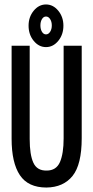

<svg xmlns="http://www.w3.org/2000/svg" viewBox="-20 -828 415 860"><path d="M188 12Q106 12 69 -43.5Q32 -99 32 -206V-623H113V-205Q113 -135 129.5 -99Q146 -63 189 -64Q232 -64 248.5 -102Q265 -140 265 -208V-623H346V-209Q346 -91 305 -40Q264 11 188 12ZM186 -617Q154 -617 131 -645Q108 -673 108 -713Q108 -752 131 -780Q154 -808 186 -808Q218 -808 241 -780Q264 -752 264 -713Q264 -673 241 -645Q218 -617 186 -617ZM186 -674Q197 -674 204.5 -685.5Q212 -697 212 -714Q212 -731 204.5 -742.5Q197 -754 186 -754Q175 -754 168 -742.5Q161 -731 161 -714Q161 -697 168 -685.5Q175 -674 186 -674Z"/></svg>

Font: Inconsolata Condensed SemiBold
Style: Regular
Weight: 600
Width: 3
Monospace: yes
Designer: Raph Levien, Cyreal, Brenton Simpson
Foundry: Raph Levien, Cyreal, Google
Version: Version 3.100; ttfautohint (v1.8.4.7-5d5b)